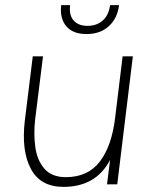

<svg xmlns="http://www.w3.org/2000/svg" viewBox="-20 -720 591 750"><path d="M219 -700H254Q249 -661 267.5 -640Q286 -619 322 -619Q358 -619 381.5 -640Q405 -661 410 -700H445Q439 -649 405.5 -618Q372 -587 318 -587Q264 -587 238.5 -618Q213 -649 219 -700ZM117 -251Q111 -196 118 -145Q125 -94 153.5 -61Q182 -28 237 -28Q324 -28 370.5 -89.5Q417 -151 430 -262L459 -500H499L438 0H398L410 -95Q381 -41 335.5 -15.5Q290 10 228 10Q138 10 100.5 -60.5Q63 -131 77 -249L108 -500H148Z"/></svg>

Font: Haskoy ExtraLight
Style: Italic
Weight: 200
Designer: Ertekin Erdin
Foundry: Ertekin Erdin
Version: Version 2.000; ttfautohint (v1.8.4.7-5d5b)